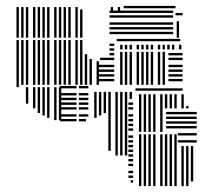

<svg xmlns="http://www.w3.org/2000/svg" viewBox="-20 -528 709 652"><path d="M44 -232H36V-248H44ZM76 -176H68V-232H76ZM100 -160H92V-232H100ZM116 -144H108V-232H116ZM132 -136H124V-232H132ZM148 -128H140V-232H148ZM172 -120H164V-232H172ZM188 -120H180V-232H188ZM240 -116H184V-124H240ZM240 -132H184V-140H240ZM240 -156H184V-164H240ZM240 -172H184V-180H240ZM240 -188H184V-196H240ZM240 -204H184V-212H240ZM240 -228H184V-236H240ZM272 -116H248V-124H272ZM280 -132H248V-140H280ZM280 -156H248V-164H280ZM280 -172H248V-180H280ZM280 -188H248V-196H280ZM280 -204H248V-212H280ZM280 -228H248V-236H280ZM308 -128H300V-192H308ZM324 -136H316V-192H324ZM340 -144H332V-192H340ZM356 -16H348V-192H356ZM380 0H372V-192H380ZM396 0H388V-192H396ZM412 0H404V-192H412ZM432 92H424V84H432ZM432 76H416V68H432ZM432 60H416V52H432ZM432 36H416V28H432ZM432 20H416V12H432ZM432 4H416V-4H432ZM432 -12H416V-20H432ZM432 -28H416V-36H432ZM432 -44H416V-52H432ZM432 -60H416V-68H432ZM432 -84H416V-92H432ZM432 -100H416V-108H432ZM432 -116H416V-124H432ZM432 -132H416V-140H432ZM432 -156H416V-164H432ZM432 -172H416V-180H432ZM308 -192H300V-216H308ZM324 -192H316V-216H324ZM340 -192H332V-216H340ZM356 -192H348V-216H356ZM380 -192H372V-216H380ZM396 -192H388V-216H396ZM412 -192H404V-216H412ZM428 -192H420V-216H428ZM460 104H452V-72H460ZM476 104H468V-72H476ZM492 104H484V-72H492ZM508 104H500V-72H508ZM532 104H524V-72H532ZM548 104H540V-72H548ZM564 104H556V-72H564ZM580 104H572V-72H580ZM604 104H596V-32H604ZM620 104H612V-32H620ZM636 88H628V-32H636ZM648 -44H584V-52H648ZM648 -68H584V-76H648ZM460 -80H452V-160H460ZM476 -80H468V-160H476ZM492 -80H484V-160H492ZM508 -80H500V-160H508ZM532 -80H524V-160H532ZM648 -92H544V-100H648ZM648 -108H544V-116H648ZM648 -124H544V-132H648ZM648 -140H544V-148H648ZM460 -160H452V-208H460ZM476 -160H468V-208H476ZM492 -160H484V-208H492ZM508 -160H500V-208H508ZM532 -160H524V-208H532ZM548 -160H540V-208H548ZM564 -160H556V-208H564ZM580 -160H572V-208H580ZM604 -160H596V-208H604ZM620 -160H612V-168H620ZM600 -220H440V-228H600ZM44 -240H36V-392H44ZM60 -240H52V-392H60ZM76 -240H68V-392H76ZM100 -240H92V-392H100ZM116 -240H108V-392H116ZM132 -240H124V-392H132ZM148 -240H140V-392H148ZM172 -240H164V-392H172ZM188 -240H180V-392H188ZM204 -240H196V-392H204ZM220 -240H212V-392H220ZM244 -240H236V-392H244ZM260 -240H252V-392H260ZM276 -240H268V-344H276ZM292 -240H284V-328H292ZM316 -240H308V-320H316ZM368 -252H312V-260H368ZM368 -268H312V-276H368ZM368 -284H312V-292H368ZM368 -300H312V-308H368ZM368 -324H320V-332H368ZM368 -340H352V-348H368ZM368 -356H352V-364H368ZM368 -372H352V-380H368ZM396 -240H388V-352H396ZM412 -240H404V-352H412ZM428 -240H420V-352H428ZM452 -240H444V-352H452ZM468 -240H460V-352H468ZM484 -240H476V-352H484ZM500 -240H492V-352H500ZM524 -240H516V-352H524ZM540 -240H532V-352H540ZM600 -252H552V-260H600ZM600 -268H552V-276H600ZM600 -284H552V-292H600ZM600 -300H552V-308H600ZM600 -324H552V-332H600ZM600 -340H552V-348H600ZM396 -360H388V-376H396ZM412 -360H404V-376H412ZM428 -360H420V-376H428ZM452 -360H444V-376H452ZM468 -360H460V-376H468ZM484 -360H476V-376H484ZM500 -360H492V-376H500ZM524 -360H516V-376H524ZM540 -360H532V-376H540ZM556 -360H548V-376H556ZM572 -360H564V-376H572ZM596 -360H588V-376H596ZM592 -388H376V-396H592ZM44 -400H36V-488H44ZM60 -400H52V-488H60ZM76 -400H68V-488H76ZM100 -400H92V-488H100ZM116 -400H108V-488H116ZM132 -400H124V-488H132ZM148 -400H140V-488H148ZM172 -400H164V-488H172ZM188 -400H180V-488H188ZM204 -400H196V-488H204ZM220 -400H212V-488H220ZM244 -400H236V-488H244ZM260 -400H252V-488H260ZM568 -412H352V-420H568ZM568 -428H352V-436H568ZM568 -444H352V-452H568ZM568 -468H352V-476H568ZM568 -484H352V-492H568ZM588 -400H580V-456H588ZM600 -476H576V-484H600ZM44 -488H36V-504H44ZM60 -488H52V-504H60ZM76 -488H68V-504H76ZM100 -488H92V-504H100ZM116 -488H108V-504H116ZM132 -488H124V-504H132ZM148 -488H140V-504H148ZM172 -488H164V-504H172ZM188 -488H180V-504H188ZM204 -488H196V-504H204ZM220 -488H212V-504H220ZM244 -488H236V-504H244ZM260 -488H252V-496H260ZM364 -488H356V-504H364ZM388 -488H380V-504H388ZM576 -500H400V-508H576Z"/></svg>

Font: Rubik Lines
Style: Regular
Weight: 400
Designer: Hubert and Fischer, NaN
Foundry: Hubert and Fischer, NaN
Version: Version 2.201